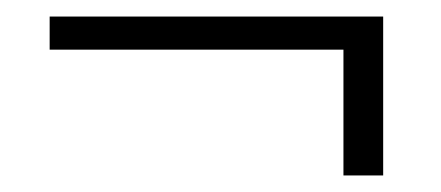

<svg xmlns="http://www.w3.org/2000/svg" viewBox="-20 -392 533 232"><path d="M395 -332H40V-372H443V-180H395Z"/></svg>

Font: Trirong Medium
Style: Regular
Weight: 500
Designer: Katatrad Team
Foundry: CadsonDemak
Version: Version 1.001